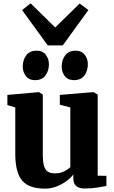

<svg xmlns="http://www.w3.org/2000/svg" viewBox="-20 -1113 682 1144"><path d="M485.5 10Q449.5 10 433.2 -5.2Q417 -20.5 417 -50V-74Q402 -53 375.2 -33.5Q348.5 -14 316 -1.5Q283.5 11 249 11Q153 11 112 -37Q71 -85 71 -197V-473L24 -487V-547.5L210.5 -564H212.5L235 -549.5V-193.5Q235 -151 241.8 -126.2Q248.5 -101.5 264.2 -90.8Q280 -80 306 -80Q330 -80 347.8 -86.2Q365.5 -92.5 378.5 -101Q391.5 -109.5 399 -117V-473L336.5 -489V-547.5L533.5 -564H538L562 -549.5V-66L614 -65.5V-5Q595.5 -1.5 562 4.2Q528.5 10 485.5 10ZM188.5 -635.5Q152.5 -635.5 134 -660Q115.5 -684.5 115.5 -716Q115.5 -755 136.2 -783Q157 -811 197.5 -811H198.5Q234.5 -811 253 -786.5Q271.5 -762 271.5 -730.5Q271.5 -691.5 251 -663.5Q230.5 -635.5 189.5 -635.5ZM420.5 -635.5Q384 -635.5 365.8 -660Q347.5 -684.5 347.5 -716Q347.5 -755 368.2 -783Q389 -811 429.5 -811H430.5Q466.5 -811 485 -786.5Q503.5 -762 503.5 -730.5Q503.5 -691.5 483 -663.5Q462.5 -635.5 421.5 -635.5ZM264.5 -842.5 111.5 -1053 162.5 -1093 309 -949.5 454.5 -1092 506.5 -1053 354 -842.5Z"/></svg>

Font: Merriweather 28pt Black
Style: Regular
Weight: 900
Version: Version 2.100